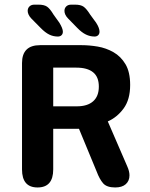

<svg xmlns="http://www.w3.org/2000/svg" viewBox="-20 -818 659 846"><path d="M214.5 -520V-349.5H318.5Q365.5 -349.5 390.5 -371.8Q415.5 -394 415.5 -436.5Q415.5 -479 390.2 -499.5Q365 -520 316.5 -520ZM77 -71.5V-540Q77 -619 156.5 -619H340.5Q373.5 -619 410.5 -612.8Q447.5 -606.5 480 -588Q512.5 -569.5 533 -535Q553.5 -500.5 553.5 -443.5Q553.5 -379.5 524.8 -340.2Q496 -301 455 -283L540.5 -85.5Q545.5 -74.5 548 -64.5Q550.5 -54.5 550.5 -45.5Q550.5 -21 534.2 -6.5Q518 8 487.5 8Q450.5 8 434.5 -10.2Q418.5 -28.5 406 -62L328 -250.5H214.5V-71.5Q214.5 8 145.5 8Q77 8 77 -71.5ZM235 -657Q214.5 -657 196.8 -665.8Q179 -674.5 159 -695L118 -736.5Q109.5 -745.5 105.8 -754Q102 -762.5 102 -770Q102 -782 110 -789.8Q118 -797.5 131.5 -797.5H149.5Q174.5 -797.5 187.5 -788.5Q200.5 -779.5 216 -753.5L241.5 -718Q257 -692.5 257 -678.5Q257 -668.5 251 -662.8Q245 -657 235 -657ZM397 -657Q377 -657 358.8 -665.8Q340.5 -674.5 320.5 -695L280 -736.5Q264 -753 264 -770Q264 -782 272 -789.8Q280 -797.5 293.5 -797.5H311Q336 -797.5 348.8 -788.2Q361.5 -779 377.5 -753.5L403.5 -718Q411.5 -705.5 415 -695.8Q418.5 -686 418.5 -678.5Q418.5 -668.5 412.5 -662.8Q406.5 -657 397 -657Z"/></svg>

Font: Sono ExtraLight Monospace SemiBold
Style: Regular
Weight: 600
Version: Version 2.112